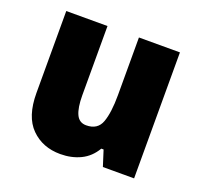

<svg xmlns="http://www.w3.org/2000/svg" viewBox="-103 -718 825 792"><g transform="rotate(20 309.0 -322.5)"><path d="M558 -604V-51H421L399 -120H389Q365 -79 325.5 -60Q286 -41 237 -41Q159 -41 109 -91Q59 -141 59 -244V-604H240V-300Q240 -246 253 -217.5Q266 -189 297 -189Q347 -189 362.5 -231.5Q378 -274 378 -351V-604Z"/></g></svg>

Font: Noto Sans Tamil UI SemiCondensed Black
Style: Regular
Weight: 900
Width: 4
Designer: Jelle Bosma - Monotype Design Team
Foundry: Monotype Imaging Inc.
Version: Version 2.004; ttfautohint (v1.8.4.7-5d5b)